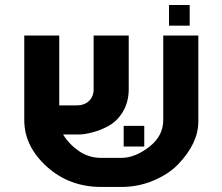

<svg xmlns="http://www.w3.org/2000/svg" viewBox="-20 -741 880 761"><path d="M470.2 -242.2H551.8V-160.2H470.2ZM649.9 -721.2H731.9V-639.2H649.9ZM230 -208Q254.4 -168.5 293.5 -141.8Q332.5 -115.2 381.8 -115.2H460.9Q515.1 -115.2 571.8 -159.2Q627 -202.1 627 -265.1V-600.1H766.1V-259.8Q766.1 -172.9 686 -89.8Q648.4 -50.8 588.4 -25.4Q528.3 0 460.9 0H381.8Q254.9 0 166 -80.1Q76.2 -161.1 76.2 -265.1V-600.1H214.8V-323.2H283.2Q314 -323.2 332.5 -340.6Q351.1 -357.9 351.1 -387.2V-600.1H490.2V-387.2Q490.2 -336.9 467 -298.1Q443.8 -259.3 407.2 -240.2Q377.4 -224.1 344.2 -215.8Q314 -208 293.9 -208Z"/></svg>

Font: Miedinger*
Style: Bold
Weight: 700
Version: Version 001.000